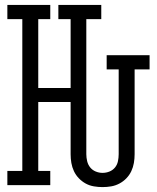

<svg xmlns="http://www.w3.org/2000/svg" viewBox="-20 -755 640 783"><path d="M398 8Q381 8 363 5Q345 2 329.5 -6.5Q314 -15 301.5 -28Q289 -41 281.5 -57Q274 -73 271 -90.5Q268 -108 268 -126V-339H136V-58H185V0H10V-58H71V-677H10V-735H185V-677H136V-396H268V-677H218V-735H393V-677H332V-126Q332 -112 335.5 -97.5Q339 -83 348 -72Q357 -61 370.5 -55.5Q384 -50 398 -50Q413 -50 426.5 -55.5Q440 -61 449 -72Q458 -83 461 -97.5Q464 -112 464 -126V-472H415V-530H590V-472H529V-126Q529 -108 526 -90.5Q523 -73 515.5 -57Q508 -41 495.5 -28Q483 -15 467 -6.5Q451 2 433.5 5Q416 8 398 8Z"/></svg>

Font: Iosevka Slab Light Extended
Style: Regular
Weight: 300
Width: 7
Monospace: yes
Designer: Belleve Invis
Foundry: Belleve Invis
Version: Version 11.1.0; ttfautohint (v1.8.3)